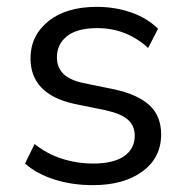

<svg xmlns="http://www.w3.org/2000/svg" viewBox="-20 -531 546 560"><path d="M251 9Q190 9 138.5 -7.5Q87 -24 53 -54L81 -111Q117 -82 161 -68Q205 -54 252 -54Q311 -54 342 -75.5Q373 -97 373 -135Q373 -164 353.5 -181.5Q334 -199 290 -209L197 -228Q69 -256 69 -361Q69 -427 121 -469Q173 -511 262 -511Q316 -511 363 -494.5Q410 -478 441 -447L412 -391Q349 -449 264 -449Q205 -449 175.5 -425.5Q146 -402 146 -364Q146 -335 164 -316.5Q182 -298 222 -289L315 -270Q383 -255 416.5 -223.5Q450 -192 450 -139Q450 -71 395.5 -31Q341 9 251 9Z"/></svg>

Font: Mulish
Style: Regular
Weight: 400
Designer: Vernon Adams
Foundry: Vernon Adams
Version: Version 3.603; ttfautohint (v1.8.3)